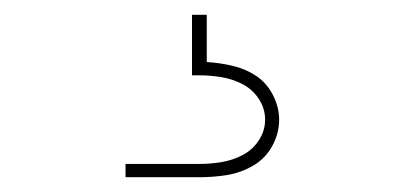

<svg xmlns="http://www.w3.org/2000/svg" viewBox="-20 -20 540 260"><path d="M150 220V202H250Q265 202 280 199.5Q295 197 308.5 190Q322 183 330.5 170Q339 157 339 142Q339 127 330.5 114Q322 101 308.5 94Q295 87 280 84.5Q265 82 250 82H240V0H260V64Q277 65 294.5 69Q312 73 326.5 82.5Q341 92 349.5 108.5Q358 125 358 142Q358 161 348.5 178Q339 195 322.5 204.5Q306 214 287.5 217Q269 220 250 220Z"/></svg>

Font: Iosevka Curly Slab Thin
Style: Regular
Weight: 100
Monospace: yes
Designer: Belleve Invis
Foundry: Belleve Invis
Version: Version 22.1.2; ttfautohint (v1.8.4)